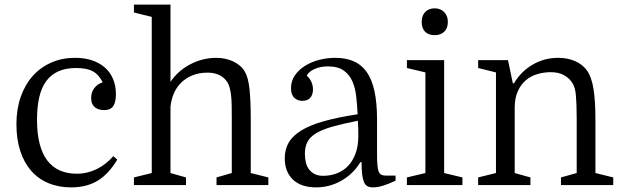

<svg xmlns="http://www.w3.org/2000/svg" viewBox="-20 -800 2697 830"><path d="M304 -550Q248 -550 201.5 -529.5Q155 -509 121.5 -471.5Q88 -434 69.5 -381Q51 -328 51 -263Q51 -198 67.5 -147.5Q84 -97 114.5 -62Q145 -27 189 -8.5Q233 10 287 10Q322 10 351 2.5Q380 -5 404 -20Q428 -35 448.5 -57.5Q469 -80 487 -110L470 -125Q455 -108 437.5 -94Q420 -80 400 -70Q380 -60 358 -54.5Q336 -49 312 -49Q271 -49 239 -63Q207 -77 185 -105.5Q163 -134 151.5 -178Q140 -222 140 -282Q140 -337 149.5 -379Q159 -421 179.5 -449Q200 -477 232 -491.5Q264 -506 310 -506Q355 -506 381 -492Q407 -478 424 -444Q401 -437 387.5 -419Q374 -401 374 -376Q374 -362 378.5 -352Q383 -342 390.5 -336Q398 -330 408.5 -327Q419 -324 430 -324Q444 -324 454 -328.5Q464 -333 470 -342Q476 -351 478.5 -364Q481 -377 481 -394Q481 -429 469 -458Q457 -487 434 -507.5Q411 -528 378.5 -539Q346 -550 304 -550Z M982 -290V-52L916 -33V0H1140V-33L1064 -52V-281Q1064 -366 1058.5 -416Q1053 -466 1038 -491Q1030 -505 1017 -516Q1004 -527 988 -534.5Q972 -542 953.5 -546Q935 -550 916 -550Q856 -550 802.5 -522Q749 -494 717 -446V-780H559V-746L636 -727V-52L559 -33V0H784V-33L717 -52V-338Q720 -369 731.5 -396Q743 -423 763.5 -443Q784 -463 812.5 -474.5Q841 -486 878 -486Q909 -486 932 -473.5Q955 -461 967 -437Q971 -428 974 -416Q977 -404 979 -387Q981 -370 981.5 -346Q982 -322 982 -290Z M1211 -116Q1211 -57 1246.5 -23.5Q1282 10 1346 10Q1405 10 1456 -19Q1507 -48 1538 -99H1543Q1543 -67 1545.5 -46.5Q1548 -26 1553.5 -13Q1559 0 1568.5 5Q1578 10 1592 10Q1612 10 1636.5 2.5Q1661 -5 1690 -19V-41H1646Q1623 -41 1616.5 -59.5Q1610 -78 1610 -128V-281Q1610 -356 1598.5 -407.5Q1587 -459 1564 -490.5Q1541 -522 1507 -536Q1473 -550 1429 -550Q1395 -550 1361 -541.5Q1327 -533 1299.5 -516Q1272 -499 1255 -474.5Q1238 -450 1238 -419Q1238 -390 1252.5 -377Q1267 -364 1287 -364Q1297 -364 1305.5 -367Q1314 -370 1320 -376Q1326 -382 1329.5 -391.5Q1333 -401 1333 -413Q1333 -421 1331.5 -429Q1330 -437 1326.5 -445Q1323 -453 1318 -460Q1313 -467 1306 -473Q1314 -490 1339.5 -501.5Q1365 -513 1397 -513Q1441 -513 1466 -495Q1491 -477 1503.5 -448Q1516 -419 1520 -382Q1524 -345 1526 -306Q1440 -293 1380 -276Q1320 -259 1282.5 -236Q1245 -213 1228 -183.5Q1211 -154 1211 -116ZM1377 -40Q1356 -40 1341.5 -47Q1327 -54 1317 -66.5Q1307 -79 1302.5 -96.5Q1298 -114 1298 -135Q1298 -165 1309 -186.5Q1320 -208 1346.5 -224Q1373 -240 1417 -252.5Q1461 -265 1527 -278Q1528 -262 1528.5 -247Q1529 -232 1529 -213Q1529 -168 1516.5 -135Q1504 -102 1483 -81Q1462 -60 1434.5 -50Q1407 -40 1377 -40Z M1739 -506 1819 -487V-52L1739 -33V0H1979V-33L1900 -52V-540H1739ZM1803 -705Q1803 -677 1818 -662.5Q1833 -648 1859 -648Q1885 -648 1900.5 -663Q1916 -678 1916 -705Q1916 -732 1900 -748Q1884 -764 1859 -764Q1834 -764 1818.5 -748.5Q1803 -733 1803 -705Z M2124 -487V-52L2047 -33V0H2273V-33L2205 -52V-334Q2205 -375 2218 -404.5Q2231 -434 2252.5 -452.5Q2274 -471 2302.5 -479.5Q2331 -488 2361 -488Q2396 -488 2420 -474Q2444 -460 2457 -437Q2461 -429 2464.5 -417.5Q2468 -406 2469.5 -388.5Q2471 -371 2472 -347Q2473 -323 2473 -290V-52L2405 -33V0H2631V-33L2554 -52V-281Q2554 -366 2545.5 -417Q2537 -468 2517 -496Q2498 -522 2465.5 -536Q2433 -550 2393 -550Q2333 -550 2282.5 -520.5Q2232 -491 2202 -440H2197L2176 -540H2047V-506Z"/></svg>

Font: GradeGX
Style: Regular
Weight: 100
Width: 1
Designer: Adam Twardoch
Foundry: Adam Twardoch
Version: Version 2.002; DEVELOPMENT